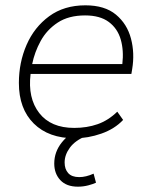

<svg xmlns="http://www.w3.org/2000/svg" viewBox="-20 -512 563 722"><path d="M261 8Q163 8 107 -47.5Q51 -103 51 -200Q51 -277 80 -343.5Q109 -410 165 -451Q221 -492 301 -492Q374 -492 416 -457Q458 -422 472.5 -367Q487 -312 477 -252L474 -234H95Q84 -143 127.5 -87Q171 -31 259 -31Q307 -31 347 -45Q387 -59 421 -92L443 -61Q411 -27 361 -9.5Q311 8 261 8ZM300 -454Q238 -454 197 -427Q156 -400 133 -358Q110 -316 101 -271H440Q446 -322 434 -363.5Q422 -405 389 -429.5Q356 -454 300 -454ZM273 190Q230 190 207 165.5Q184 141 184 103Q184 59 212.5 23.5Q241 -12 285 -31L303 0Q263 16 243 43Q223 70 223 99Q223 124 236.5 139Q250 154 278 154Q303 154 332 141L341 175Q331 180 312 185Q293 190 273 190Z"/></svg>

Font: Nunito Sans ExtraLight
Style: Italic
Weight: 200
Italic angle: -9°
Designer: Vernon Adams
Foundry: Vernon Adams
Version: Version 3.006; ttfautohint (v1.8.3)